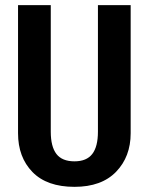

<svg xmlns="http://www.w3.org/2000/svg" viewBox="-20 -711 577 745"><path d="M487 -194Q487 -103 430.5 -44.5Q374 14 269 14Q162 14 106 -43.5Q50 -101 50 -194V-691H177V-200Q177 -142 199 -113.5Q221 -85 269 -85Q316 -85 338 -113.5Q360 -142 360 -200V-691H487Z"/></svg>

Font: Fira Sans Extra Condensed Medium
Style: Regular
Weight: 500
Width: 1
Designer: Carrois Corporate & Edenspiekermann AG
Foundry: Carrois Corporate GbR & Edenspiekermann AG
Version: Version 4.203